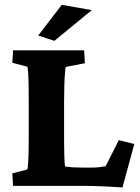

<svg xmlns="http://www.w3.org/2000/svg" viewBox="-20 -786 594 812"><path d="M498 6.8Q470.7 4.9 436.5 2.9Q402.3 1 372.6 0.5Q342.8 0 325.2 0H35.2L32.2 -52.7L95.7 -69.3Q97.7 -74.2 99.1 -98.1Q100.6 -122.1 101.1 -155.3Q101.6 -188.5 101.6 -221.7V-351.6Q101.6 -387.7 101.1 -420.9Q100.6 -454.1 99.1 -476.6Q97.7 -499 95.7 -503.9L32.2 -520.5L35.2 -573.2H335.9L338.9 -518.6L257.8 -502.9Q256.8 -500 254.9 -478Q252.9 -456.1 252 -422.9Q251 -389.6 251 -351.6V-221.7Q251 -162.1 252 -128.9Q252.9 -95.7 254.9 -82Q273.4 -79.1 292 -78.1Q310.5 -77.1 336.9 -77.1H364.3Q383.8 -77.1 400.9 -79.1Q418 -81.1 426.8 -83L482.4 -193.4L547.9 -176.8ZM210 -613.3 141.6 -635.7 241.2 -765.6 368.2 -743.2Z"/></svg>

Font: Crimson Pro ExtraBold
Style: Regular
Weight: 800
Designer: Jacques Le Bailly
Foundry: Baron von Fonthausen
Version: Version 1.003